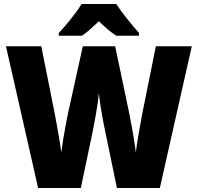

<svg xmlns="http://www.w3.org/2000/svg" viewBox="-20 -947 995 967"><path d="M566 -927H391C366 -885 310 -816 276 -781V-767H393C421 -786 445 -809 478 -840C510 -809 536 -786 566 -767H680V-781C644 -822 594 -882 566 -927ZM946 -714H765L696 -372C687 -325 670 -230 664 -179C656 -252 632 -374 620 -428L560 -714H397L334 -428C321 -375 298 -256 289 -179C282 -233 264 -333 256 -373L188 -714H10L172 0H387L449 -295C456 -331 474 -426 478 -477C483 -422 500 -332 508 -295L569 0H785Z"/></svg>

Font: Noto Sans Thai SemCond Blk
Style: Regular
Weight: 900
Width: 4
Designer: Monotype Design Team
Foundry: Monotype Imaging Inc.
Version: Version 2.002